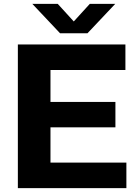

<svg xmlns="http://www.w3.org/2000/svg" viewBox="-20 -969 712 989"><path d="M72 0V-740H626V-608.5H240V-444H574.5V-313H240V-131.5H631V0ZM289.5 -797.5 146.5 -949H277.5L360 -858.5L442.5 -949H573.5L430.5 -797.5Z"/></svg>

Font: Encode Sans SemiExpanded SemiExpanded
Style: Bold
Weight: 700
Width: 6
Designer: Multiple Designers
Foundry: Impallari Type
Version: Version 3.000; ttfautohint (v1.8.3) -l 8 -r 50 -G 200 -x 14 